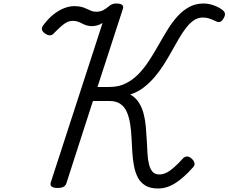

<svg xmlns="http://www.w3.org/2000/svg" viewBox="-20 -1058 1303 1095"><path d="M881 17Q837 17 809 0Q781 -17 766 -46Q751 -75 744 -112.5Q737 -150 734.5 -191.5Q732 -233 730 -274Q728 -315 722 -352.5Q716 -390 703.5 -419Q691 -448 667 -465Q643 -482 604 -482H510L359 -14Q355 0 343 7Q331 14 308 14Q286 14 275.5 6.5Q265 -1 269 -16L565 -927Q551 -918 535 -913.5Q519 -909 504 -909Q487 -909 473 -913.5Q459 -918 447 -924.5Q435 -931 422.5 -935Q410 -939 396 -939Q379 -939 363.5 -932Q348 -925 331 -910Q314 -895 289 -870Q279 -857 265.5 -856.5Q252 -856 237 -867Q222 -877 219.5 -889Q217 -901 226 -913Q255 -952 285.5 -976Q316 -1000 346 -1011.5Q376 -1023 403 -1023Q428 -1023 445 -1018.5Q462 -1014 476 -1007Q490 -1000 502 -995.5Q514 -991 529 -991Q552 -991 569.5 -1000.5Q587 -1010 602 -1023Q611 -1031 621 -1034.5Q631 -1038 642 -1038Q665 -1038 675.5 -1031Q686 -1024 681 -1008L536 -562H604Q656 -562 696.5 -582Q737 -602 770 -636Q803 -670 830.5 -712.5Q858 -755 883.5 -800Q909 -845 935 -887.5Q961 -930 991 -963.5Q1021 -997 1058 -1017.5Q1095 -1038 1141 -1038Q1166 -1038 1191.5 -1030Q1217 -1022 1241 -1007Q1258 -996 1262 -984Q1266 -972 1255 -953Q1245 -936 1234 -933Q1223 -930 1204 -940Q1187 -948 1171.5 -953Q1156 -958 1137 -958Q1109 -958 1086 -942.5Q1063 -927 1042 -900Q1021 -873 1001 -839Q981 -805 960 -767Q939 -729 915 -691Q891 -653 862.5 -619.5Q834 -586 800 -559.5Q766 -533 723 -519Q753 -502 771 -474.5Q789 -447 798.5 -411.5Q808 -376 811.5 -337Q815 -298 817 -259Q819 -220 821 -184.5Q823 -149 829.5 -122Q836 -95 849.5 -79Q863 -63 888 -63Q908 -63 928 -72.5Q948 -82 971.5 -102.5Q995 -123 1022 -153Q1032 -165 1046 -165.5Q1060 -166 1073 -153Q1086 -142 1089 -129Q1092 -116 1082 -105Q1029 -45 980.5 -14Q932 17 881 17Z"/></svg>

Font: Playwrite IN
Style: Regular
Weight: 400
Designer: Veronika Burian, José Scaglione
Foundry: TypeTogether
Version: Version 1.002